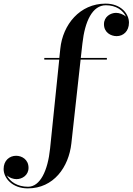

<svg xmlns="http://www.w3.org/2000/svg" viewBox="-213 -780 732 1060"><path d="M31.5 -460V-451H114L63.5 40C51 162.5 8.5 251 -58 251C-117 251 -158 223 -175 188.5C-160.5 202 -139 209 -122 209C-90.5 209 -55.5 187.5 -55.5 146.5C-55.5 100 -93 80 -124 80C-161 80 -193 106.5 -193 153C-193 203 -145.5 260 -59.5 260C83 260 166.5 143 181 11.5L232 -451H377V-460H233L242 -540C255.5 -662.5 297 -751 371.5 -751C428 -751 467 -722.5 482.5 -688C467.5 -701.5 445 -709 427.5 -709C397 -709 361 -687.5 361 -646.5C361 -600 399.5 -580.5 431 -580.5C467.5 -580.5 499 -607.5 499 -655C499 -703 456 -760 370 -760C227.5 -760 133.5 -644 120 -511.5L114.5 -460Z"/></svg>

Font: Bodoni* 24pt Medium
Style: Regular
Weight: 500
Version: Version 2.3